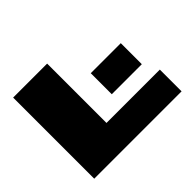

<svg xmlns="http://www.w3.org/2000/svg" viewBox="-143 -902 1130 1130"><g transform="rotate(-45 421.5 -337.5)"><path d="M70 0H797V-181H353V-675H70ZM494.5 -453.5V-278.5H744.5V-453.5Z"/></g></svg>

Font: Anybody ExtraExpanded Black
Style: Regular
Weight: 900
Width: 8
Version: Version 1.113;gftools[0.9.25]